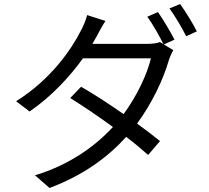

<svg xmlns="http://www.w3.org/2000/svg" viewBox="-20 -866 1040 954"><path d="M875 -846 822 -824C850 -786 883 -730 905 -686L958 -710C940 -747 901 -810 875 -846ZM504 -762 413 -791C407 -765 391 -730 381 -712C335 -621 232 -470 60 -363L127 -312C239 -389 328 -487 392 -576H730C710 -494 659 -387 594 -299C524 -348 449 -397 383 -435L329 -379C393 -339 470 -287 541 -235C452 -138 323 -46 154 5L226 68C395 5 518 -87 607 -186C649 -154 686 -123 716 -96L775 -165C743 -191 704 -221 661 -252C736 -354 791 -471 818 -564C823 -580 833 -603 841 -617L794 -645L847 -669C826 -710 790 -770 765 -806L712 -783C739 -746 772 -687 792 -647L775 -657C759 -651 736 -648 709 -648H439L459 -683C469 -702 487 -736 504 -762Z"/></svg>

Font: ChiuKong Gothic CL
Style: Regular
Weight: 400
Designer: Ryoko NISHIZUKA 西塚涼子 (kana, bopomofo & ideographs); Paul D. Hunt (Latin, Greek & Cyrillic); Sandoll Communications 산돌커뮤니
Foundry: Adobe
Version: Version 1.300